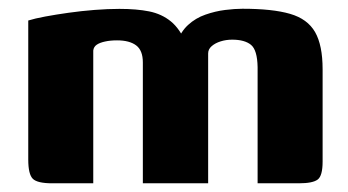

<svg xmlns="http://www.w3.org/2000/svg" viewBox="-20 -421 799 441"><path d="M99.8 0Q66.1 0 55.5 -10.2Q44.9 -20.5 44.9 -54.6V-373.9Q59.9 -378.6 84.2 -383.1Q108.5 -387.6 137.6 -391.7Q166.7 -395.8 197.1 -398.2Q227.6 -400.6 254.3 -400.6Q293.9 -400.6 322.8 -394.8Q351.6 -388.9 372.4 -371.9Q393.3 -354.9 407.4 -321.4L386 -322.1Q394.7 -347.9 412 -363.7Q429.3 -379.6 451.9 -387.4Q474.5 -395.3 496.9 -398.1Q519.3 -400.9 536.8 -400.9Q606.2 -400.9 646.2 -389.2Q686.3 -377.6 703.7 -347.3Q721 -317.1 721 -261.8V-49.8Q721 -17.3 709.8 -8.7Q698.5 0 666.7 0H571.7Q571.7 -66.7 571.7 -133.3Q571.7 -199.9 571.7 -266.7Q571 -306.1 556.5 -318Q542 -329.9 513.1 -329.9Q499.4 -329.9 486.9 -326Q474.3 -322.1 466.2 -315Q458.1 -308 458.1 -298.2V0H308.1V-277.6Q308.1 -305.2 292.8 -316.7Q277.4 -328.3 248.8 -328.3Q233.2 -328.3 221.2 -325.6Q209.1 -323 202.2 -318.3Q195.2 -313.5 194.2 -305V0Z"/></svg>

Font: Genos Thin
Style: Regular
Weight: 100
Designer: Robert E. Leuschke
Foundry: Robert E. Leuschke
Version: Version 1.010